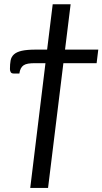

<svg xmlns="http://www.w3.org/2000/svg" viewBox="-20 -736 494 927"><path d="M207.5 -496.5 234.5 -715.5H321L294 -496.5H454.5L446.5 -431H286L212 171.5H126L199.5 -431H149Q129.5 -431 116 -428.8Q102.5 -426.5 94 -420.8Q85.5 -415 80.5 -405.2Q75.5 -395.5 73.5 -381H47Q35.5 -381 31.8 -387.5Q28 -394 28 -402.5Q28 -426.5 31.2 -444Q34.5 -461.5 47.2 -473.2Q60 -485 85.2 -490.8Q110.5 -496.5 154 -496.5Z"/></svg>

Font: Lato
Style: Italic
Weight: 400
Italic angle: -7°
Designer: Lukasz Dziedzic
Foundry: tyPoland Lukasz Dziedzic
Version: Version 2.007; 2014-02-27